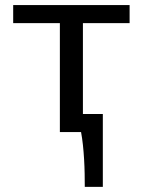

<svg xmlns="http://www.w3.org/2000/svg" viewBox="-20 -518 560 753"><path d="M214.8 0V-427.2H31.7V-498H488.3V-427.2H305.2V-70.8H383.3V214.8H312.5Q312.5 191.4 312 163.6Q311.5 135.7 309.8 106.9Q308.1 78.1 305.2 50.5Q302.2 22.9 297.9 0Z"/></svg>

Font: Andika FrenchTight
Style: Regular
Weight: 400
Designer: Victor Gaultney, Annie Olsen, Julie Remington, Don Collingsworth, Eric Hays, Becca Hirsbrunner
Foundry: SIL International
Version: Version 5.000 ; Dig1 Dig4Opn Dig7 LnSpcTght